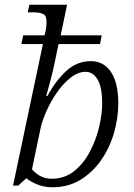

<svg xmlns="http://www.w3.org/2000/svg" viewBox="-20 -780 567 810"><path d="M201 10Q166 10 137 -2Q108 -14 91 -28L57 3H35L161 -594H70L78 -631H168Q171 -641 172.5 -649.5Q174 -658 175 -664Q180 -708 166.5 -718Q153 -728 122 -728H97L104 -760H263L236 -631H409L402 -594H227L206 -494Q199 -463 190 -429.5Q181 -396 175 -375H180Q215 -440 260 -481Q305 -522 363 -522Q418 -522 448.5 -476Q479 -430 479 -344Q479 -282 461 -219.5Q443 -157 407 -105Q371 -53 319.5 -21.5Q268 10 201 10ZM198 -26Q252 -26 292 -57.5Q332 -89 358.5 -139Q385 -189 398 -243.5Q411 -298 411 -344Q411 -413 391.5 -445Q372 -477 341 -477Q309 -477 277.5 -452Q246 -427 220 -389.5Q194 -352 176.5 -312.5Q159 -273 152 -243L115 -66Q129 -49 150 -37.5Q171 -26 198 -26Z"/></svg>

Font: Noto Serif Light
Style: Italic
Weight: 300
Italic angle: -12°
Designer: Monotype Design Team
Foundry: Monotype Imaging Inc.
Version: Version 2.013